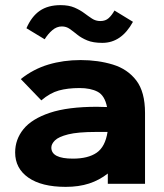

<svg xmlns="http://www.w3.org/2000/svg" viewBox="-20 -716 640 748"><path d="M236 12Q142 12 90.5 -24Q39 -60 39 -122Q39 -173 71.5 -213Q104 -253 174 -276.5Q244 -300 358 -300Q364 -300 374.5 -299.5Q385 -299 397 -299Q388 -344 360.5 -358.5Q333 -373 290 -373Q244 -373 209.5 -363.5Q175 -354 141 -325L61 -408Q110 -447 168.5 -464.5Q227 -482 294 -482Q362 -482 419.5 -464.5Q477 -447 511 -402.5Q545 -358 545 -276V0H400V-40Q367 -14 327 -1Q287 12 236 12ZM180 -141Q180 -98 264 -98Q323 -98 356.5 -121Q390 -144 399 -202Q387 -202 375 -202Q363 -202 355 -202Q283 -202 245.5 -192.5Q208 -183 194 -169Q180 -155 180 -141ZM426 -675 498 -631Q453 -549 379 -549Q343 -549 320 -558.5Q297 -568 281 -581Q265 -594 251.5 -603.5Q238 -613 221 -613Q201 -613 184 -598.5Q167 -584 154 -563L83 -606Q103 -652 135 -674Q167 -696 216 -696Q248 -696 270 -686.5Q292 -677 308 -665Q324 -653 338.5 -643.5Q353 -634 371 -634Q391 -634 403.5 -645.5Q416 -657 426 -675Z"/></svg>

Font: Inconsolata Expanded Black
Style: Regular
Weight: 900
Width: 7
Monospace: yes
Designer: Raph Levien, Cyreal, Brenton Simpson
Foundry: Raph Levien, Cyreal, Google
Version: Version 3.001; ttfautohint (v1.8.2.53-6de2)